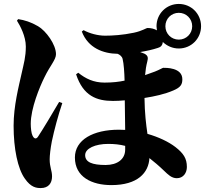

<svg xmlns="http://www.w3.org/2000/svg" viewBox="-20 -882 1040 974"><path d="M819 -749C819 -787 849 -817 887 -817C925 -817 955 -787 955 -749C955 -711 925 -681 887 -681C849 -681 819 -711 819 -749ZM66 -777C82 -752 111 -698 111 -646C111 -593 101 -561 90 -511C75 -443 49 -345 49 -244C49 -127 70 -26 106 24C137 69 165 72 187 72C226 72 244 47 244 13C244 -17 232 -33 232 -74C232 -93 236 -129 243 -165C255 -222 275 -297 296 -359L280 -365C250 -313 192 -217 173 -189C164 -175 153 -177 145 -194C139 -205 136 -233 136 -254C136 -332 181 -441 206 -491C234 -549 264 -579 264 -607C264 -656 214 -725 173 -749C137 -770 105 -780 72 -785ZM615 -142V-123C615 -75 576 -45 516 -45C448 -45 412 -59 412 -95C412 -129 463 -152 529 -152C560 -152 588 -149 615 -142ZM377 -513 366 -505C402 -395 471 -370 553 -370C573 -370 592 -371 613 -373L615 -223L583 -224C453 -224 360 -173 360 -83C360 16 446 57 545 57C679 57 734 -6 738 -80C761 -62 786 -41 813 -15C832 3 850 22 877 22C910 22 928 -5 928 -35C928 -78 911 -104 870 -136C835 -163 784 -187 728 -203C721 -251 714 -307 713 -385C764 -393 815 -404 859 -423C897 -439 905 -454 905 -480C905 -540 821 -538 808 -538C805 -538 789 -528 766 -519L716 -501C718 -526 722 -550 727 -569C732 -588 732 -600 712 -610L691 -618C722 -623 754 -630 781 -639C795 -643 804 -651 806 -669C827 -649 855 -636 887 -636C950 -636 1000 -686 1000 -749C1000 -812 950 -862 887 -862C824 -862 774 -812 774 -749L776 -728C763 -736 746 -740 729 -740C721 -740 702 -725 659 -716C602 -704 550 -701 513 -701C477 -701 435 -712 404 -729L395 -722C427 -638 504 -610 577 -609C588 -604 599 -596 602 -583C608 -559 611 -514 612 -473C584 -467 552 -463 510 -463C455 -463 414 -483 377 -513Z"/></svg>

Font: Noto Serif CJK HK Black
Style: Regular
Weight: 900
Designer: Ryoko NISHIZUKA 西塚涼子 (kana & ideographs); Frank Grießhammer (Latin, Greek & Cyrillic); Wenlong ZHANG 张文龙 (bopomofo); San
Foundry: Adobe
Version: Version 2.001;hotconv 1.1.0;makeotfexe 2.6.0